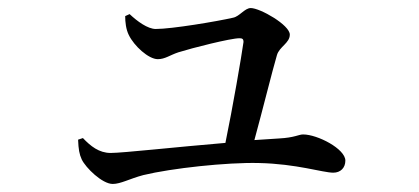

<svg xmlns="http://www.w3.org/2000/svg" viewBox="-20 -493 1040 477"><path d="M174 -146C175 -122 177 -110 183 -97C193 -76 234 -36 260 -36C280 -36 302 -49 336 -58C406 -75 544 -90 623 -88C717 -86 782 -64 808 -64C826 -64 838 -76 838 -94C838 -123 769 -159 733 -159C722 -159 712 -151 673 -149L612 -145C632 -218 657 -319 668 -356C674 -377 700 -386 700 -407C700 -431 626 -473 603 -473C588 -473 575 -452 559 -449C520 -440 407 -421 367 -421C347 -421 321 -440 302 -458L291 -453C291 -438 293 -420 300 -406C313 -379 349 -346 372 -346C390 -346 402 -356 423 -363C458 -374 553 -398 575 -398C582 -398 585 -396 585 -389C580 -353 558 -225 540 -138C420 -128 285 -113 255 -113C226 -113 205 -130 186 -150Z"/></svg>

Font: Noto Serif HK Medium
Style: Regular
Weight: 500
Designer: Ryoko NISHIZUKA 西塚涼子 (kana & ideographs); Frank Grießhammer (Latin, Greek & Cyrillic); Wenlong ZHANG 张文龙 (bopomofo); San
Foundry: Adobe
Version: Version 2.001;hotconv 1.1.0;makeotfexe 2.6.0